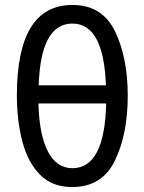

<svg xmlns="http://www.w3.org/2000/svg" viewBox="-20 -744 582 774"><path d="M495 -358Q495 -512 443.5 -618Q392 -724 272 -724Q48 -724 48 -359Q48 -258 70 -174Q92 -90 141 -40Q190 10 271 10Q392 10 443.5 -97Q495 -204 495 -358ZM272 -649Q398 -649 407 -400H136Q144 -649 272 -649ZM272 -66Q208 -66 173 -133.5Q138 -201 135 -327H408Q402 -66 272 -66Z"/></svg>

Font: Noto Sans Display Condensed
Style: Regular
Weight: 400
Width: 3
Designer: Monotype Design Team
Foundry: Monotype Imaging Inc.
Version: Version 1.900